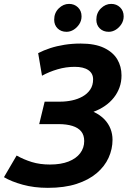

<svg xmlns="http://www.w3.org/2000/svg" viewBox="-36 -926 652 961"><path d="M203.5 14.2Q134.8 14.2 77.8 -1.5Q20.8 -17.2 -16.2 -39.2L47.2 -147.5Q82.8 -127.5 123.1 -115Q163.5 -102.5 213.8 -102.5Q268.8 -102.5 307 -117.5Q345.2 -132.5 365.4 -159.2Q385.5 -186 385.5 -220Q385.5 -249.8 370.4 -268.2Q355.2 -286.8 326.2 -295.8Q297.2 -304.8 256.8 -304.8H160.2L187.5 -417.2H265.5Q295.2 -417.2 324.2 -423.4Q353.2 -429.5 377.1 -442.9Q401 -456.2 415.5 -477.5Q430 -498.8 430 -528.8Q430 -558.8 406.1 -575.1Q382.2 -591.5 337.8 -591.5Q294.2 -591.5 252.1 -579.1Q210 -566.8 174.2 -547L155 -660Q182.2 -674.2 215.2 -685Q248.2 -695.8 286.8 -701.9Q325.2 -708 367.5 -708Q439.2 -708 484.2 -686.6Q529.2 -665.2 550.8 -629.4Q572.2 -593.5 572.2 -548.5Q572.2 -516.2 562.2 -488.5Q552.2 -460.8 533.9 -437.5Q515.5 -414.2 489.6 -396.2Q463.8 -378.2 432 -366.5Q465.8 -350.5 486.5 -328.8Q507.2 -307 517.2 -281.1Q527.2 -255.2 527.2 -226.5Q527.2 -180 507.6 -136.6Q488 -93.2 447.8 -59.1Q407.5 -25 346.9 -5.4Q286.2 14.2 203.5 14.2ZM508.2 -766.8Q480.8 -766.8 463.5 -783.6Q446.2 -800.5 446.2 -827.5Q446.2 -861.5 469 -884Q491.8 -906.5 520.5 -906.5Q547.2 -906.5 565.1 -889.1Q583 -871.8 583 -844.2Q583 -822.8 571.6 -805.1Q560.2 -787.5 543.4 -777.1Q526.5 -766.8 508.2 -766.8ZM297 -766.8Q269.8 -766.8 252.5 -783.6Q235.2 -800.5 235.2 -827.5Q235.2 -861.5 258 -884Q280.8 -906.5 309.5 -906.5Q336.2 -906.5 354.2 -889.1Q372.2 -871.8 372.2 -844.2Q372.2 -822.8 360.8 -805.1Q349.2 -787.5 332.4 -777.1Q315.5 -766.8 297 -766.8Z"/></svg>

Font: Ubuntu Sans
Style: Italic
Weight: 400
Italic angle: -13.5°
Designer: Dalton Maag Ltd
Foundry: Dalton Maag Ltd
Version: Version 1.006